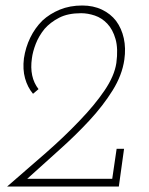

<svg xmlns="http://www.w3.org/2000/svg" viewBox="-20 -678 540 698"><path d="M79 -28Q136 -80 195.5 -133Q255 -186 305 -240Q355 -294 389.5 -349.5Q424 -405 432 -461Q438 -503 430 -539Q422 -575 402 -602Q382 -628 350.5 -643Q319 -658 279 -658Q234 -658 197.5 -643Q161 -628 134 -603Q107 -576 90 -541Q73 -506 67 -466Q62 -426 71 -393.5Q80 -361 100 -337L120 -354Q103 -376 97 -404Q91 -432 96 -466Q99 -490 110 -518.5Q121 -547 142 -573Q163 -597 195 -613.5Q227 -630 275 -630Q299 -630 324.5 -621.5Q350 -613 370 -592Q390 -571 400 -536Q410 -501 403 -449Q396 -402 360 -349Q324 -296 270 -240Q215 -182 146.5 -122Q78 -62 6 0H412L431 -137H404L388 -28Z"/></svg>

Font: Josefin Slab Thin Light
Style: Italic
Weight: 300
Italic angle: -12°
Version: Version 2.000